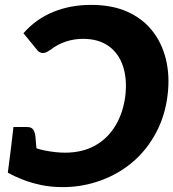

<svg xmlns="http://www.w3.org/2000/svg" viewBox="-20 -758 710 786"><path d="M353 -738Q438 -738 500 -710.5Q562 -683 600 -636Q641 -587 658.5 -518Q676 -449 666 -368Q656 -285 619.5 -216Q583 -147 527 -98Q470 -48 394.5 -20Q319 8 237 8Q188 8 146.5 -1Q105 -10 71 -23.5Q37 -37 12 -51L25 -152L93 -169Q120 -150 165 -141.5Q210 -133 246 -133Q317 -133 369 -162Q421 -191 452.5 -243.5Q484 -296 493 -365Q501 -434 483.5 -487Q466 -540 424.5 -569.5Q383 -599 320 -599Q284 -599 250 -588Q216 -577 185 -553Q179 -549 171.5 -545Q164 -541 156 -541Q143 -541 134 -551L76 -622Q127 -680 197.5 -709Q268 -738 353 -738ZM131 -130 25 -152 35 -238H91Q109 -238 116 -227.5Q123 -217 125 -199Z"/></svg>

Font: Aleo Black
Style: Italic
Weight: 900
Italic angle: -7°
Designer: Alessio Laiso
Foundry: Alessio Laiso
Version: Version 2.001;gftools[0.9.29]